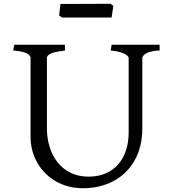

<svg xmlns="http://www.w3.org/2000/svg" viewBox="-20 -987 916 1017"><path d="M661.5 -287.5V-682.8Q654 -697.5 629 -706.6Q604 -715.8 566 -719.5L571.5 -750H825.5V-719.5Q788 -718 764.2 -708.9Q740.5 -699.8 733.8 -682.8V-307.5Q733.8 -208.8 692.8 -137Q651.8 -65.2 580.4 -27.6Q509 10 420.2 10Q340 10 276.5 -26.2Q213 -62.5 177.4 -125.4Q141.8 -188.2 141.8 -264V-684.2Q135.8 -699.8 113 -708.1Q90.2 -716.5 50 -719.5L55.5 -750H324V-719.5Q281.2 -714.2 258.2 -707Q235.2 -699.8 228.5 -684.2V-308.5Q228.5 -237.5 254.1 -179Q279.8 -120.5 329.5 -86Q379.2 -51.5 449.2 -51.5Q516 -51.5 564 -81.2Q612 -111 636.8 -164Q661.5 -217 661.5 -287.5ZM308.2 -894 293.2 -905 300.2 -966 565.2 -967 580.2 -956 571.2 -894Z"/></svg>

Font: TMT Limkin
Style: Regular
Weight: 400
Designer: Gabriel Drozdov
Version: Version 1.000;Glyphs 3.1.2 (3151)